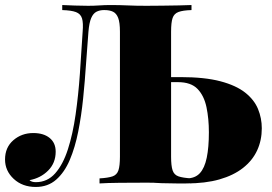

<svg xmlns="http://www.w3.org/2000/svg" viewBox="-41 -728 1081 762"><path d="M675 -422Q771 -422 833.5 -405.5Q896 -389 932 -360.5Q968 -332 983 -295.5Q998 -259 998 -219Q998 -171 979.5 -131Q961 -91 923.5 -61.5Q886 -32 830 -16Q774 0 698 0Q686 0 658.5 0Q631 0 601 -1Q571 -2 549.5 -4.5Q528 -7 529 -11Q531 -19 550.5 -21Q570 -23 598.5 -23Q627 -23 654.5 -21.5Q682 -20 699 -20Q733 -20 752 -40.5Q771 -61 779.5 -102Q788 -143 788 -203Q788 -257 778.5 -302.5Q769 -348 743 -375Q717 -402 665 -402Q649 -402 633 -402Q617 -402 601 -402Q585 -402 569 -402V-422Q595 -422 622 -422Q649 -422 675 -422ZM719 -708V-688Q685 -687 667.5 -680.5Q650 -674 644 -656.5Q638 -639 638 -602V-106Q638 -70 644 -52Q650 -34 667.5 -28Q685 -22 719 -20V0Q689 -2 638.5 -2.5Q588 -3 533 -3Q481 -3 433 -2.5Q385 -2 354 0V-20Q388 -22 405.5 -28Q423 -34 429 -52Q435 -70 435 -106V-602Q435 -639 428 -657Q421 -675 407.5 -681.5Q394 -688 374 -688H371Q355 -688 342 -681.5Q329 -675 321 -656.5Q313 -638 310 -602Q305 -543 300.5 -475Q296 -407 289 -338Q282 -269 269.5 -206Q257 -143 236 -93.5Q215 -44 182 -15Q149 14 101 14Q48 14 13.5 -18Q-21 -50 -21 -95Q-21 -143 12 -171.5Q45 -200 91 -200Q132 -200 156 -180.5Q180 -161 180 -126Q180 -81 150 -51Q120 -21 76 -13Q80 -9 86.5 -7Q93 -5 101 -5Q147 -5 178 -40Q209 -75 228.5 -135.5Q248 -196 259 -273Q270 -350 276 -434.5Q282 -519 287 -602Q290 -637 284.5 -655Q279 -673 260.5 -680Q242 -687 206 -688V-708Q227 -707 256 -706Q285 -705 309 -705Q332 -705 353.5 -706.5Q375 -708 397 -708Q435 -708 466 -706.5Q497 -705 540 -705Q569 -705 603 -705.5Q637 -706 668 -706.5Q699 -707 719 -708Z"/></svg>

Font: Playfair Display Black
Style: Regular
Weight: 900
Designer: Claus Eggers Sørensen
Foundry: Claus Eggers Sørensen
Version: Version 1.203